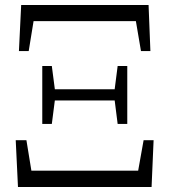

<svg xmlns="http://www.w3.org/2000/svg" viewBox="-20 -748 678 768"><path d="M51.9 0 42.9 -187.1H85.7L116.2 0L80.4 -65.3H557.6L521 0L554.4 -187.1H594.4L586.3 0ZM149.1 -252.3V-483.9H187.3L200.9 -379.5V-358.3L187.3 -252.3ZM177.3 -346.2V-391H460.1V-346.2ZM450.6 -252.3 437.2 -358.3V-379.5L450.6 -483.9H489.1V-252.3ZM55.7 -543.7 64.7 -728H574.3L581.6 -543.7H543.9L512.6 -728L545 -663.5H93.4L124.8 -728L94.8 -543.7Z"/></svg>

Font: Noto Serif KR
Style: Regular
Weight: 200
Designer: Ryoko NISHIZUKA 西塚涼子 (kana & ideographs); Frank Grießhammer (Latin, Greek & Cyrillic); Wenlong ZHANG 张文龙 (bopomofo); San
Foundry: Adobe
Version: Version 2.001;hotconv 1.1.0;makeotfexe 2.6.0